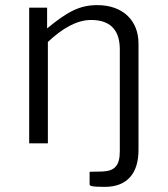

<svg xmlns="http://www.w3.org/2000/svg" viewBox="-20 -560 655 750"><path d="M389 170C477 170 521 117 521 26V-390C521 -479 461 -540 360 -540C294 -540 246 -517 164 -449V-530H94V0H167V-396C223 -449 280 -482 336 -482C418 -482 448 -435 448 -367V31C448 87 428 108 380 110L330 111V160C330 166 336 170 389 170Z"/></svg>

Font: Cheyenne Sans Light
Style: Regular
Weight: 300
Designer: The Public Sans project authors (U.S. Web Design System), Libre Franklin designed by Pablo Impallari and Rodrigo Fuenzal
Foundry: The Cheyenne Sans Project Authors
Version: Version 2.007